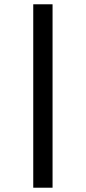

<svg xmlns="http://www.w3.org/2000/svg" viewBox="-20 -719 401 895"><path d="M135 -699H225V156H135Z"/></svg>

Font: Faustina VF Beta
Style: Italic
Weight: 400
Italic angle: -8°
Designer: Alfonso Garcia
Foundry: Omnibus-Type
Version: Version 1.006